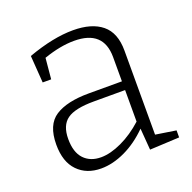

<svg xmlns="http://www.w3.org/2000/svg" viewBox="-102 -635 744 744"><g transform="rotate(-20 270.0 -262.5)"><path d="M434 -44 518 -31V-2L396 4L389 -85Q344 -40 293 -16Q242 8 194 8Q134 8 97.5 -29.5Q61 -67 61 -138Q61 -220 109 -251Q157 -282 247 -282H384V-382Q384 -493 263 -493Q206 -493 137 -469L129 -383H94L86 -495Q191 -533 273 -533Q350 -533 392 -498.5Q434 -464 434 -391ZM208 -33Q247 -33 294 -55Q341 -77 384 -116V-246H255Q177 -246 144.5 -222.5Q112 -199 112 -143Q112 -88 138 -60.5Q164 -33 208 -33Z"/></g></svg>

Font: Bitter Pro Light
Style: Regular
Weight: 300
Designer: Sol Matas, and Bitter project Authors
Foundry: Sol Matas
Version: Version 1.010